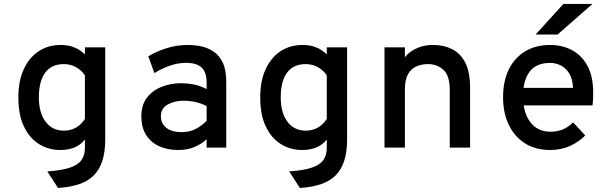

<svg xmlns="http://www.w3.org/2000/svg" viewBox="-20 -752 3120 978"><path d="M275.5 205.5 221 121Q296 116 337.5 101.5Q379 87 395.8 62.2Q412.5 37.5 412.5 1V-41Q390 -13.5 359.2 -0.8Q328.5 12 286.5 12Q227 12 178.8 -18Q130.5 -48 102 -107.5Q73.5 -167 73.5 -256Q73.5 -339.5 101 -399.2Q128.5 -459 177 -491Q225.5 -523 289 -523Q320 -523 343.8 -515.8Q367.5 -508.5 384.2 -497.5Q401 -486.5 412.5 -475V-511H516V-42.5Q516 22 501.2 67.5Q486.5 113 456.8 142.2Q427 171.5 381.8 186.5Q336.5 201.5 275.5 205.5ZM305.5 -86.5Q339.5 -86.5 367 -102Q394.5 -117.5 412.5 -146.5V-368Q396.5 -393 368.2 -409.2Q340 -425.5 305.5 -425.5Q242.5 -425.5 210.2 -381.8Q178 -338 178 -256Q178 -177.5 212.2 -132Q246.5 -86.5 305.5 -86.5Z M887 12Q833.5 12 791.2 -7Q749 -26 724.5 -64Q700 -102 700 -159Q700 -218 729.2 -255.2Q758.5 -292.5 804.5 -310.2Q850.5 -328 901 -328Q939.5 -328 971 -321Q1002.5 -314 1032.5 -298.5V-332Q1032.5 -370 1019.5 -392Q1006.5 -414 983 -423Q959.5 -432 928.5 -432Q886.5 -432 844 -417Q801.5 -402 766.5 -379.5L735.5 -465Q771 -487.5 824.2 -505.2Q877.5 -523 938 -523Q970 -523 1004.2 -516Q1038.5 -509 1067.8 -489.5Q1097 -470 1114.8 -432.8Q1132.5 -395.5 1132.5 -335V0H1032.5V-42.5Q1009 -20.5 973.2 -4.2Q937.5 12 887 12ZM904.5 -79Q948.5 -79 980.2 -97Q1012 -115 1032.5 -137V-211.5Q1010.5 -223.5 980 -231.2Q949.5 -239 916.5 -239Q870 -239 834.8 -220Q799.5 -201 799.5 -159Q799.5 -123.5 827 -101.2Q854.5 -79 904.5 -79Z M1507.5 205.5 1453 121Q1528 116 1569.5 101.5Q1611 87 1627.8 62.2Q1644.5 37.5 1644.5 1V-41Q1622 -13.5 1591.2 -0.8Q1560.5 12 1518.5 12Q1459 12 1410.8 -18Q1362.5 -48 1334 -107.5Q1305.5 -167 1305.5 -256Q1305.5 -339.5 1333 -399.2Q1360.5 -459 1409 -491Q1457.5 -523 1521 -523Q1552 -523 1575.8 -515.8Q1599.5 -508.5 1616.2 -497.5Q1633 -486.5 1644.5 -475V-511H1748V-42.5Q1748 22 1733.2 67.5Q1718.5 113 1688.8 142.2Q1659 171.5 1613.8 186.5Q1568.5 201.5 1507.5 205.5ZM1537.5 -86.5Q1571.5 -86.5 1599 -102Q1626.5 -117.5 1644.5 -146.5V-368Q1628.5 -393 1600.2 -409.2Q1572 -425.5 1537.5 -425.5Q1474.5 -425.5 1442.2 -381.8Q1410 -338 1410 -256Q1410 -177.5 1444.2 -132Q1478.5 -86.5 1537.5 -86.5Z M1938.5 0V-511H2042.5V-398.5L2028 -427Q2032 -451.5 2053.8 -473.2Q2075.5 -495 2109.5 -509Q2143.5 -523 2185.5 -523Q2240 -523 2282.8 -501.8Q2325.5 -480.5 2350 -432.8Q2374.5 -385 2374.5 -305V0H2271V-294Q2271 -367 2238.5 -396.2Q2206 -425.5 2160 -425.5Q2127.5 -425.5 2100.8 -413.8Q2074 -402 2058.2 -373.8Q2042.5 -345.5 2042.5 -296V0Z M2783 12Q2707.5 12 2653.8 -22.2Q2600 -56.5 2571.2 -117Q2542.5 -177.5 2542.5 -256Q2542.5 -339.5 2572.2 -399.2Q2602 -459 2655.8 -491Q2709.5 -523 2783 -523Q2843 -523 2892.8 -497Q2942.5 -471 2972 -417.2Q3001.5 -363.5 3001.5 -280Q3001.5 -267.5 3001 -250.8Q3000.5 -234 2998 -215H2622.5V-304.5H2899Q2896.5 -351 2878.8 -379Q2861 -407 2835.5 -419.2Q2810 -431.5 2783 -431.5Q2710 -431.5 2677 -385.8Q2644 -340 2644 -262Q2644 -179.5 2681 -130.2Q2718 -81 2784.5 -81Q2817 -81 2845.5 -92.2Q2874 -103.5 2899.5 -128.5L2961 -62Q2929 -29.5 2884 -8.8Q2839 12 2783 12ZM2708 -576 2850 -732H2998L2820 -576Z"/></svg>

Font: Overpass Mono Light SemiBold
Style: Regular
Weight: 600
Monospace: yes
Version: Version 4.000